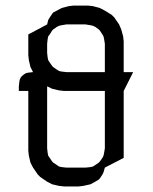

<svg xmlns="http://www.w3.org/2000/svg" viewBox="-20 -672 550 692"><path d="M47.9 -344.2V-359.9L49.8 -377.9L51.8 -387.2L56.2 -395L64.9 -402.8L73.2 -408.2L82 -410.2L99.1 -412.1L89.8 -430.2L84 -455.1L82 -473.1V-547.9L149.9 -584L153.8 -600.1L159.2 -608.9L168 -622.1L171.9 -627L185.1 -633.8L202.1 -643.1L228 -649.9L245.1 -651.9H296.9L314.9 -649.9L339.8 -643.1L357.9 -633.8L382.8 -618.2L392.1 -608.9L409.2 -584L417 -565.9L423.8 -541L425.8 -522.9V-412.1H460L425.8 -344.2V-103L357.9 -67.9L353 -50.8L349.1 -43L339.8 -28.8L335.9 -24.9L323.2 -17.1L306.2 -7.8L279.8 -2L263.2 0H210.9L192.9 -2L168 -7.8L149.9 -17.1L125 -34.2L116.2 -43L99.1 -67.9L89.8 -85.9L84 -110.8L82 -128.9V-344.2ZM149.9 -137.2 151.9 -120.1 153.8 -110.8 159.2 -103 168 -89.8 171.9 -85.9 185.1 -77.1 192.9 -71.8 202.1 -69.8 219.2 -67.9H288.1L306.2 -69.8L314.9 -71.8L323.2 -77.1L335.9 -85.9L339.8 -89.8L349.1 -103L353 -110.8L355 -120.1L357.9 -137.2V-344.2H210.9L192.9 -346.2L168 -352.1L149.9 -360.8ZM149.9 -481 151.9 -463.9 153.8 -455.1 159.2 -446.8 168 -434.1 171.9 -430.2 185.1 -420.9 192.9 -416 202.1 -414.1 219.2 -412.1H357.9V-514.2L355 -532.2L353 -541L349.1 -547.9L339.8 -562L335.9 -565.9L323.2 -575.2L314.9 -579.1L306.2 -581.1L288.1 -584H219.2L202.1 -581.1L192.9 -579.1L185.1 -575.2L171.9 -565.9L168 -562L159.2 -547.9L153.8 -541L151.9 -532.2L149.9 -514.2Z"/></svg>

Font: Petahja
Style: Regular
Weight: 400
Designer: T. Christopher White
Version: Version 1.1